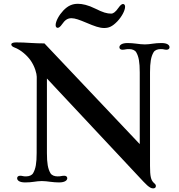

<svg xmlns="http://www.w3.org/2000/svg" viewBox="-20 -972 956 1023"><path d="M71.3 -22.5C71.3 -12.2 81.1 0 114.3 0C132.8 0 147 -1.5 160.6 -3.4C174.8 -5.4 187.5 -7.3 202.6 -7.3C217.8 -7.3 232.9 -5.4 247.6 -3.4C262.2 -1.5 279.8 0 294.4 0C327.6 0 338.4 -12.2 338.4 -22.5C338.4 -30.3 332.5 -35.6 322.3 -35.6C315.9 -35.6 309.6 -34.7 305.2 -33.7C301.3 -32.7 294.4 -32.2 286.6 -32.2C270.5 -32.2 255.4 -37.6 248.5 -49.8C235.4 -72.8 230 -101.6 230 -156.7V-553.7L744.6 -3.9C775.4 29.3 787.6 31.7 796.4 31.7C803.2 31.7 810.5 28.3 810.5 20C810.5 13.7 809.1 10.3 800.3 2.9C783.7 -12.2 779.3 -33.2 779.3 -88.4V-585.9C779.3 -641.1 784.7 -669.9 797.9 -692.9C804.7 -705.1 819.8 -710.4 835.9 -710.4C843.8 -710.4 848.6 -710 852.5 -709C856.9 -708 860.8 -707 867.2 -707C877.4 -707 883.3 -712.4 883.3 -720.2C883.3 -730.5 873.5 -742.7 840.3 -742.7C821.8 -742.7 807.6 -741.2 793.9 -739.3C779.8 -737.3 767.1 -735.4 752 -735.4C736.8 -735.4 721.7 -737.3 707 -739.3C692.4 -741.2 674.8 -742.7 660.2 -742.7C627 -742.7 616.2 -730.5 616.2 -720.2C616.2 -712.4 622.1 -707 632.3 -707C638.7 -707 645 -708 649.4 -709C653.3 -710 660.2 -710.4 668 -710.4C684.1 -710.4 699.2 -705.1 706.1 -692.9C719.2 -669.9 724.6 -641.1 724.6 -585.9V-204.1L216.8 -740.7C193.8 -740.7 167.5 -741.7 142.6 -743.2C116.7 -745.1 92.3 -746.1 65.9 -746.1C46.9 -746.1 40 -740.7 40 -735.4C40 -728.5 46.9 -722.7 56.6 -719.2C92.3 -706.1 125 -675.3 142.1 -651.4C166.5 -617.2 175.8 -578.1 175.8 -563L175.3 -156.7C175.3 -101.6 169.9 -72.8 156.7 -49.8C149.9 -37.6 134.8 -32.2 118.7 -32.2C110.8 -32.2 106 -32.7 102.1 -33.7C97.7 -34.7 93.8 -35.6 87.4 -35.6C77.1 -35.6 71.3 -30.3 71.3 -22.5ZM287.6 -823.7C292.5 -823.7 300.8 -828.1 311 -843.3C325.2 -863.8 338.9 -875 360.4 -875C380.4 -875 403.3 -866.2 439.5 -851.1C484.4 -832 510.3 -822.8 534.7 -822.8C559.1 -822.8 577.6 -829.6 605.5 -858.4C627.9 -882.3 646.5 -915 646.5 -936.5C646.5 -946.8 640.6 -950.7 635.3 -950.7C630.4 -950.7 622.1 -946.3 611.8 -931.2C594.2 -905.3 581.1 -899.4 573.2 -899.4C549.3 -899.4 528.3 -905.8 488.3 -925.8C449.2 -945.3 418.5 -951.7 395.5 -951.7C366.2 -951.7 342.8 -942.4 317.4 -916C294.9 -892.1 276.4 -859.4 276.4 -837.9C276.4 -827.6 282.2 -823.7 287.6 -823.7Z"/></svg>

Font: Stoke
Style: Light
Weight: 300
Designer: Nicole Fally
Foundry: Nicole Fally
Version: Version 1.001